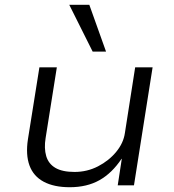

<svg xmlns="http://www.w3.org/2000/svg" viewBox="-20 -776 728 804"><path d="M272 8Q206 8 163 -15Q120 -38 103.5 -83Q87 -128 97 -193L145 -494H218L171 -198Q164 -155 173.5 -122.5Q183 -90 212 -73Q241 -56 292 -56Q345 -56 390.5 -79.5Q436 -103 466.5 -140Q497 -177 503 -219L546 -494H619L541 0H473L490 -111H489Q449 -51 396.5 -21.5Q344 8 272 8ZM368 -560 270 -756H354L424 -560Z"/></svg>

Font: Nunito Sans 7pt SemiExpanded Light
Style: Italic
Weight: 300
Width: 6
Italic angle: -9°
Designer: Vernon Adams
Foundry: Vernon Adams
Version: Version 3.101;gftools[0.9.27]